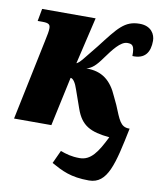

<svg xmlns="http://www.w3.org/2000/svg" viewBox="-86 -616 762 912"><g transform="rotate(10 295.0 -159.5)"><path d="M405 228C495 228 517 128 553 -48H550C508 -48 499 -81 471 -148L453 -186C422 -258 377 -295 301 -294C326 -301 344 -315 375 -359C405 -400 439 -447 472 -447C496 -447 507 -441 506 -390C567 -387 590 -423 590 -478C590 -508 571 -547 514 -547C441 -547 412 -505 337 -408L295 -356C265 -317 258 -314 250 -310L303 -536H45L34 -476H58C91 -476 95 -467 95 -450C95 -438 92 -421 85 -389L4 0H184L235 -237C247 -237 260 -218 270 -187L301 -99C328 -22 373 0 465 9C427 86 397 131 343 131C303 131 278 123 250 113L221 176C274 205 316 228 405 228Z"/></g></svg>

Font: Noto Serif SemiCondensed Black
Style: Italic
Weight: 900
Width: 4
Italic angle: -12°
Designer: Monotype Design Team
Foundry: Monotype Imaging Inc.
Version: Version 2.014